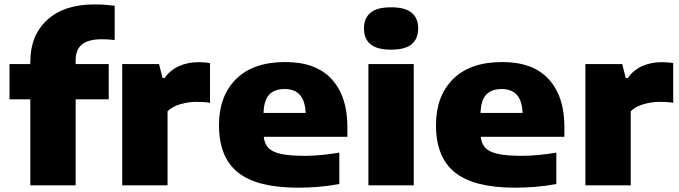

<svg xmlns="http://www.w3.org/2000/svg" viewBox="-20 -838 3070 868"><path d="M117 0V-389H23V-548.5H117V-559Q117 -678 193.5 -748Q270 -818 405.5 -818Q433.5 -818 454.2 -816.5Q475 -815 498.5 -812V-657Q483 -659 469 -659.8Q455 -660.5 440 -660.5Q378.5 -660.5 350.2 -636.8Q322 -613 322 -565.5V-548.5H471.5V-389H322V0Z M532.5 0V-548.5H699L715 -485H724Q749 -521 789 -539Q829 -557 878.5 -557Q892.5 -557 905.8 -555.8Q919 -554.5 929.5 -553V-373Q915 -376 898 -376.8Q881 -377.5 866.5 -377.5Q832 -377.5 795.5 -367Q759 -356.5 737.5 -335V0Z M1327 10.5Q1142.5 10.5 1056.2 -58Q970 -126.5 970 -272.5Q970 -403.5 1047.2 -480.5Q1124.5 -557.5 1270 -557.5Q1409 -557.5 1479.8 -479.8Q1550.5 -402 1550.5 -265.5V-219.5H1172.5Q1175.5 -188.5 1193 -169.8Q1210.5 -151 1250 -142.2Q1289.5 -133.5 1359 -133.5Q1394 -133.5 1435 -137.5Q1476 -141.5 1514 -148V-6Q1462.5 3.5 1415.8 7Q1369 10.5 1327 10.5ZM1267 -435.5Q1220 -435.5 1196.5 -409.5Q1173 -383.5 1171.5 -327.5H1361.5Q1358 -435.5 1267 -435.5Z M1645.5 0V-548.5H1850.5V0ZM1748 -613.5Q1684.5 -613.5 1655 -638Q1625.5 -662.5 1625.5 -709.5Q1625.5 -756 1655 -780.5Q1684.5 -805 1748 -805Q1811.5 -805 1841 -780.5Q1870.5 -756 1870.5 -709.5Q1870.5 -662.5 1841 -638Q1811.5 -613.5 1748 -613.5Z M2308 10.5Q2123.5 10.5 2037.2 -58Q1951 -126.5 1951 -272.5Q1951 -403.5 2028.2 -480.5Q2105.5 -557.5 2251 -557.5Q2390 -557.5 2460.8 -479.8Q2531.5 -402 2531.5 -265.5V-219.5H2153.5Q2156.5 -188.5 2174 -169.8Q2191.5 -151 2231 -142.2Q2270.5 -133.5 2340 -133.5Q2375 -133.5 2416 -137.5Q2457 -141.5 2495 -148V-6Q2443.5 3.5 2396.8 7Q2350 10.5 2308 10.5ZM2248 -435.5Q2201 -435.5 2177.5 -409.5Q2154 -383.5 2152.5 -327.5H2342.5Q2339 -435.5 2248 -435.5Z M2626.5 0V-548.5H2793L2809 -485H2818Q2843 -521 2883 -539Q2923 -557 2972.5 -557Q2986.5 -557 2999.8 -555.8Q3013 -554.5 3023.5 -553V-373Q3009 -376 2992 -376.8Q2975 -377.5 2960.5 -377.5Q2926 -377.5 2889.5 -367Q2853 -356.5 2831.5 -335V0Z"/></svg>

Font: Encode Sans Expanded Expanded ExtraBold
Style: Regular
Weight: 800
Width: 7
Designer: Multiple Designers
Foundry: Impallari Type
Version: Version 3.000; ttfautohint (v1.8.3) -l 8 -r 50 -G 200 -x 14 